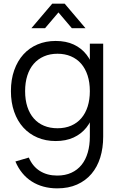

<svg xmlns="http://www.w3.org/2000/svg" viewBox="-20 -780 657 1055"><path d="M152.5 -625 267.2 -760H335.2L449.8 -625H374.8L301.2 -711.7L227.5 -625ZM296 -75.3Q338.2 -75.3 371.2 -89.7Q404.2 -104 427 -130.7Q449.8 -157.3 461.8 -195.1Q473.7 -232.8 473.7 -279.3Q473.7 -327.5 461.2 -365.7Q448.7 -403.8 425.7 -430.2Q402.7 -456.5 369.7 -470.6Q336.7 -484.7 296 -484.7Q254.5 -484.7 221.4 -470.2Q188.3 -455.8 165.2 -429.2Q142.2 -402.5 130.1 -364.6Q118 -326.7 118 -279.3Q118 -231.3 130.3 -193.3Q142.7 -155.3 165.8 -129.1Q188.8 -102.8 221.7 -89.1Q254.5 -75.3 296 -75.3ZM286 -555Q342.8 -555 385.1 -535.3Q427.3 -515.7 455.4 -479.7Q483.5 -443.7 497.5 -392.8Q511.5 -341.8 511.5 -279.3Q511.5 -216.5 497.3 -165.6Q483.2 -114.7 454.8 -79.2Q426.3 -43.7 384.1 -24.3Q341.8 -5 286 -5Q231.2 -5 185.8 -24.3Q140.3 -43.7 107.9 -79.5Q75.5 -115.3 57.8 -166.1Q40 -216.8 40 -279.3Q40 -343 58.1 -394.1Q76.2 -445.2 108.6 -481Q141 -516.8 186.2 -535.9Q231.5 -555 286 -555ZM547 -29.3Q547 33.3 530.8 85.6Q514.5 137.8 482.5 175.4Q450.5 213 403.4 234Q356.3 255 294.3 255Q254.3 255 219.1 245.4Q183.8 235.8 154.6 217.2Q125.3 198.7 102.6 171Q79.8 143.3 64.7 107.3L138.3 85.7Q159 134.3 199.2 159.5Q239.3 184.7 294.3 184.7Q338.5 184.7 372 169.3Q405.5 154 428.2 125.9Q450.8 97.8 462.2 58.2Q473.7 18.5 473.7 -30V-540H547Z"/></svg>

Font: Vela Sans GX ExtLt
Style: Regular
Weight: 200
Designer: Principal design: Mikhail Sharanda - project Manrope.
Design modification: Ravid Balaliev
Foundry: Mikhail Sharanda
Version: Version 1.001